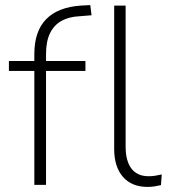

<svg xmlns="http://www.w3.org/2000/svg" viewBox="-20 -727 665 755"><path d="M115 0V-448H15V-487H126L115 -476V-514Q115 -604 161.5 -651.5Q208 -699 298 -705L335 -707L340 -667L291 -663Q251 -661 222 -645Q193 -629 177 -597Q161 -565 161 -514V-475L152 -487H316V-448H161V0ZM560 8Q498 8 463.5 -31.5Q429 -71 429 -141V-705H474V-149Q474 -112 484.5 -86Q495 -60 515 -47Q535 -34 564 -34Q578 -34 590.5 -36Q603 -38 616 -41L613 1Q600 4 587 6Q574 8 560 8Z"/></svg>

Font: Nunito Sans 10pt ExtraLight
Style: Regular
Weight: 250
Designer: Vernon Adams
Foundry: Vernon Adams
Version: Version 3.101;gftools[0.9.27]